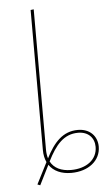

<svg xmlns="http://www.w3.org/2000/svg" viewBox="-55 -769 476 858"><g transform="rotate(-5 183.0 -340.0)"><path d="M279 -179.4C211 -179.4 170.1 -132.9 135.4 -64.4C131.7 -75.9 129.7 -89.1 129.7 -103.8V-733.4L115.7 -731.7V-103.8C115.7 -82.4 119.7 -64 127 -48.5L78 47.7L90.3 52.4L134.4 -35.6C154.6 -5.9 189.8 9.4 233.6 9.4C310.4 9.4 365.8 -34 365.8 -97.3C365.8 -143.7 333.1 -179.4 279 -179.4ZM233.6 -3.7C189.8 -3.7 157.5 -19.2 141.4 -50L141.4 -50.1C177.1 -121.6 214.6 -166.7 279 -166.7C324.4 -166.7 351.8 -138 351.8 -97.3C351.8 -40.1 302.6 -3.7 233.6 -3.7Z"/></g></svg>

Font: Fira Sans Hair
Style: Regular
Weight: 100
Designer: bBox Type GmbH & Carrois Corporate GbR & Edenspiekermann AG
Foundry: bBox Type GmbH & Carrois Corporate GbR & Edenspiekermann AG
Version: Version 4.300;PS 004.300;hotconv 1.0.88;makeotf.lib2.5.64775